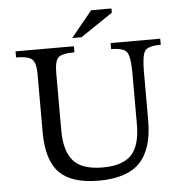

<svg xmlns="http://www.w3.org/2000/svg" viewBox="-57 -879 871 944"><g transform="rotate(-5 379.0 -407.0)"><path d="M754 -657V-627Q691 -627 675.5 -604.5Q660 -582 660 -502V-261Q660 -122 596.5 -55Q533 12 393 12Q259 12 198.5 -49.5Q138 -111 138 -250V-539Q138 -592 118.5 -609.5Q99 -627 40 -627V-657H328V-627Q266 -627 248 -609.5Q230 -592 230 -534V-251Q230 -149 272.5 -100Q315 -51 418 -51Q516 -51 559.5 -97Q603 -143 603 -247V-499Q603 -580 587 -603.5Q571 -627 509 -627V-657ZM323 -698 428 -826H528V-805L369 -698Z"/></g></svg>

Font: myMathFont
Style: Regular
Weight: 400
Designer: Ross Mills, John Hudson & Paul Hanslow, Tiro Typeworks Ltd; with prior portions MicroPress Inc., and Coen Hoffman. Math 
Foundry: Tiro Typeworks Ltd
Version: Version 2.13 b171